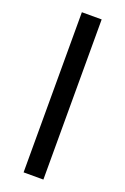

<svg xmlns="http://www.w3.org/2000/svg" viewBox="-146 -797 551 845"><g transform="rotate(20 129.5 -375.0)"><path d="M83.3 -750V0H176V-750Z"/></g></svg>

Font: Manrope3 Medium
Style: Regular
Weight: 500
Width: 4
Designer: Mikhail Sharanda
Foundry: Mikhail Sharanda
Version: Version 3.000;PS 003.000;hotconv 1.0.88;makeotf.lib2.5.64775